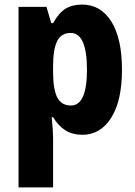

<svg xmlns="http://www.w3.org/2000/svg" viewBox="-20 -579 589 839"><path d="M339 -559Q420 -559 466.5 -485Q513 -411 513 -274Q513 -139 466 -64.5Q419 10 340 10Q296 10 265 -10Q234 -30 212 -67H206Q212 -6 212 24V240H61V-549H183L204 -478H212Q237 -523 266.5 -541Q296 -559 339 -559ZM289 -435Q248 -435 230 -400Q212 -365 212 -289V-264Q212 -189 230 -153.5Q248 -118 290 -118Q360 -118 360 -274Q360 -435 289 -435Z"/></svg>

Font: Noto Sans Gujarati UI Condensed ExtraBold
Style: Regular
Weight: 800
Width: 3
Designer: Jelle Bosma - Monotype Design Team, Universal Thirst
Foundry: Monotype Imaging Inc.
Version: Version 2.106; ttfautohint (v1.8.4.7-5d5b)